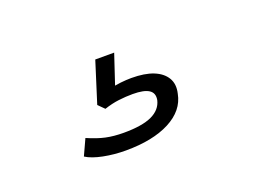

<svg xmlns="http://www.w3.org/2000/svg" viewBox="-46 -125 593 420"><g transform="rotate(-20 250.0 85.0)"><path d="M190 190Q163 190 138 185Q113 180 99 171L116 134Q139 144 157.5 148Q176 152 199 152Q242 152 264.5 141.5Q287 131 292 110Q295 94 283.5 86.5Q272 79 246 79Q230 79 213.5 81Q197 83 179 89L165 75L195 -20H239L214 55L194 53Q216 48 230 46.5Q244 45 255 45Q286 45 306 53Q326 61 335 76Q344 91 339 112Q332 149 292.5 169.5Q253 190 190 190Z"/></g></svg>

Font: Nunito Sans 10pt Expanded ExtraLight
Style: Italic
Weight: 250
Width: 7
Italic angle: -9°
Designer: Vernon Adams
Foundry: Vernon Adams
Version: Version 3.101;gftools[0.9.27]